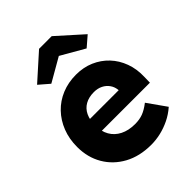

<svg xmlns="http://www.w3.org/2000/svg" viewBox="-222 -900 1030 1030"><g transform="rotate(-45 293.0 -385.0)"><path d="M28 -263Q28 -324 48 -375Q68 -426 104 -463.5Q140 -501 189.5 -521.5Q239 -542 298 -542Q354 -542 400.5 -522Q447 -502 481 -466Q515 -430 533 -381Q551 -332 549 -274L548 -231H125L102 -321H418L401 -302V-322Q399 -347 385.5 -366.5Q372 -386 350 -397Q328 -408 300 -408Q261 -408 233.5 -392.5Q206 -377 192 -347.5Q178 -318 178 -275Q178 -231 196.5 -198.5Q215 -166 250.5 -148Q286 -130 335 -130Q369 -130 395.5 -140Q422 -150 453 -174L528 -68Q497 -41 462 -24Q427 -7 390.5 1.5Q354 10 318 10Q230 10 165 -25.5Q100 -61 64 -122.5Q28 -184 28 -263ZM256 -780H352L496 -651L438 -601L304 -678L170 -601L112 -651Z"/></g></svg>

Font: Our Lexend
Style: Bold
Weight: 700
Designer: Bonnie Shaver-Troup, Thomas Jockin
Foundry: Lexend
Version: Version 1.007